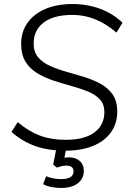

<svg xmlns="http://www.w3.org/2000/svg" viewBox="-20 -740 653 953"><path d="M305 8Q221 8 156.5 -14.5Q92 -37 37 -85L68 -134Q122 -88 178 -67Q234 -46 305 -46Q400 -46 449 -83Q498 -120 498 -183Q498 -223 475.5 -247Q453 -271 416 -286Q379 -301 335 -313Q291 -325 247 -339.5Q203 -354 166 -376Q129 -398 107 -433Q85 -468 85 -523Q85 -582 116.5 -626.5Q148 -671 205 -695.5Q262 -720 340 -720Q414 -720 478 -696Q542 -672 588 -627L558 -578Q509 -621 454.5 -643.5Q400 -666 340 -666Q246 -666 196.5 -628Q147 -590 147 -524Q147 -482 169.5 -455.5Q192 -429 229 -412.5Q266 -396 310.5 -383.5Q355 -371 399 -357.5Q443 -344 480 -323.5Q517 -303 539.5 -270.5Q562 -238 562 -186Q562 -127 530.5 -83Q499 -39 441 -15.5Q383 8 305 8ZM282 193Q264 193 239 189Q214 185 194 174L209 135Q229 143 248.5 146Q268 149 284 149Q313 149 329 139.5Q345 130 345 111Q345 82 309 82Q295 82 284 85Q273 88 262 92L244 77L263 -20H312L298 52H278Q291 45 301.5 43Q312 41 323 41Q354 41 375 58.5Q396 76 396 109Q396 146 366.5 169.5Q337 193 282 193Z"/></svg>

Font: Muli Light
Style: Italic
Weight: 300
Italic angle: -4.541°
Designer: Vernon Adams
Foundry: Vernon Adams
Version: Version 2.100; ttfautohint (v1.8.1.43-b0c9)